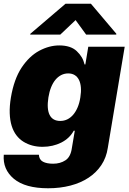

<svg xmlns="http://www.w3.org/2000/svg" viewBox="-26 -797 695 1033"><path d="M-5.7 35.5H183.2Q184.7 62.1 205.1 73Q225.5 83.8 259.9 83.8Q298.3 83.8 326.3 65.3Q354.4 46.9 360.8 -1.4L376.4 -93.8H370.7Q359.7 -73.2 342.5 -57Q325.3 -40.8 303.4 -29.8Q281.6 -18.8 256.2 -13Q230.8 -7.1 203.1 -7.1Q144.9 -7.1 100.9 -34.1Q78.8 -47.6 62.5 -68.9Q46.2 -90.2 36.9 -119.7Q27.7 -149.1 26.3 -187.3Q24.9 -225.5 32.7 -272.7Q49.4 -371.4 90.2 -433.2Q131.4 -495 185 -523.8Q239 -552.6 292.6 -552.6Q354 -552.6 386.4 -522.4Q403.4 -506.4 413.7 -489Q424 -471.6 429 -450.3H433.2L448.9 -545.5H644.9L554 -1.4Q546.2 50.8 519.2 91.3Q492.2 131.7 450.1 159.4Q408 187.1 352.8 201.5Q297.6 215.9 233 215.9Q110.1 215.9 48.7 165.1Q-12.1 114.3 -5.7 35.5ZM136.4 -610.8 137.1 -615.1 326.7 -777H463.1L600.1 -615.1L599.4 -610.8H437.5L380.7 -688.9L298.3 -610.8ZM298.3 -146.3Q318.5 -146.3 336.1 -154.8Q353.7 -163.4 367.7 -179.7Q381.7 -196 391.7 -219.5Q401.6 -242.9 406.2 -272.7Q411.2 -303.3 409.1 -327.2Q407 -351.2 398.6 -367.7Q390.3 -384.2 375.7 -393.1Q361.2 -402 340.9 -402Q320.7 -402 303.3 -393.1Q285.9 -384.2 272.2 -367.7Q258.5 -351.2 248.9 -327.2Q239.3 -303.3 234.4 -272.7Q224.8 -210.6 241.1 -178.4Q257.5 -146.3 298.3 -146.3Z"/></svg>

Font: Inter P Black
Style: Italic
Weight: 900
Italic angle: -9.40001°
Designer: Rasmus Andersson
Foundry: rsms
Version: Version 3.018;git-588b23468